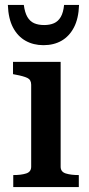

<svg xmlns="http://www.w3.org/2000/svg" viewBox="-20 -762 362 782"><path d="M157 -578Q199 -578 230.5 -596Q262 -614 281 -650Q300 -686 302 -742H241Q238 -711 227.5 -693Q217 -675 200 -667.5Q183 -660 160 -660Q136 -660 119 -667.5Q102 -675 91.5 -693Q81 -711 77 -742H12Q14 -686 33 -650Q52 -614 84 -596Q116 -578 157 -578ZM227 -510V-83Q227 -62 248 -55.5Q269 -49 300 -49H301V0H34V-49H35Q66 -49 86.5 -55.5Q107 -62 107 -83V-417Q107 -437 91.5 -444.5Q76 -452 43 -458L33 -460V-510Z"/></svg>

Font: Roboto Serif 36pt Medium
Style: Regular
Weight: 500
Designer: Greg Gazdowicz
Foundry: Commercial Type
Version: Version 1.008